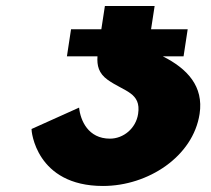

<svg xmlns="http://www.w3.org/2000/svg" viewBox="-20 -618 701 637"><path d="M242.4 -261 84.6 -190C83.8 -185 98.7 -1 321.7 -1C471.7 -1 620.6 -99 642.2 -240C656.3 -331.8 601.1 -390.3 520.4 -431H589L602.7 -521H481.2L493 -598H328L316.2 -521H215.7L202 -431H303.4C301.4 -400.7 306.9 -374.9 337.5 -353C392.5 -314 449.1 -311 438.2 -240C430.9 -192 389.7 -158 344.7 -158C272.7 -158 246.9 -218 242.4 -261Z"/></svg>

Font: Sztylet
Style: BdObl
Weight: 700
Foundry: Cannot Into Space Fonts, PlusOne Fonts
Version: Version 0.12